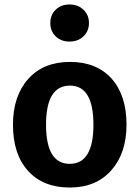

<svg xmlns="http://www.w3.org/2000/svg" viewBox="-20 -823 624 859"><path d="M229 -779.5Q253 -803 291 -803Q329 -803 353.5 -779.5Q378 -756 378 -720Q378 -684 353.5 -660.5Q329 -637 291 -637Q253 -637 229 -660.5Q205 -684 205 -720Q205 -756 229 -779.5ZM546 -265Q546 -138 478 -61Q410 16 292 16Q173 16 105.5 -58.5Q38 -133 38 -265Q38 -393 106 -469.5Q174 -546 293 -546Q412 -546 479 -471.5Q546 -397 546 -265ZM293 -440Q186 -440 186 -265Q186 -90 292 -90Q398 -90 398 -265Q398 -440 293 -440Z"/></svg>

Font: FiraGO SemiBold
Style: Regular
Weight: 600
Designer: bBox Type
Foundry: bBox Type GmbH
Version: Version 1.001;PS 001.001;hotconv 1.0.88;makeotf.lib2.5.64775